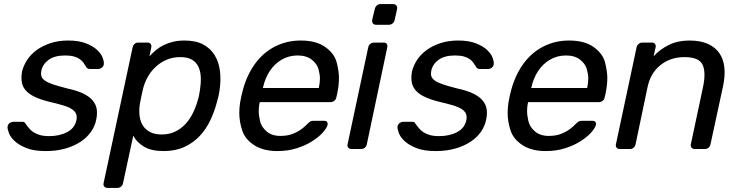

<svg xmlns="http://www.w3.org/2000/svg" viewBox="-20 -728 3619 938"><path d="M17 -110Q19 -121 27.5 -127Q36 -133 44 -133H89Q94 -133 98 -131.5Q102 -130 105 -123Q113 -113 121.5 -102Q130 -91 143 -82.5Q156 -74 174.5 -68.5Q193 -63 220 -63Q271 -63 308 -82.5Q345 -102 353 -140Q357 -158 352 -171Q347 -184 331.5 -194.5Q316 -205 287.5 -213.5Q259 -222 216 -232Q173 -243 145.5 -257Q118 -271 103.5 -289Q89 -307 86 -330Q83 -353 88 -380Q95 -408 112.5 -435Q130 -462 158.5 -483Q187 -504 226 -517Q265 -530 313 -530Q365 -530 399.5 -516.5Q434 -503 454 -484.5Q474 -466 481.5 -446Q489 -426 487 -414Q486 -404 477.5 -397.5Q469 -391 460 -391H419Q412 -391 407.5 -394Q403 -397 401 -401Q395 -411 388 -421Q381 -431 370 -439Q359 -447 341.5 -452Q324 -457 298 -457Q247 -457 218 -436Q189 -415 182 -383Q179 -368 182 -356.5Q185 -345 198.5 -335Q212 -325 238.5 -316Q265 -307 308 -296Q355 -286 385.5 -271.5Q416 -257 432.5 -237.5Q449 -218 452.5 -194.5Q456 -171 450 -143Q444 -112 424.5 -84Q405 -56 373 -35Q341 -14 298.5 -2Q256 10 203 10Q146 10 109.5 -4.5Q73 -19 52 -38.5Q31 -58 23.5 -78Q16 -98 17 -110Z M486 167 628 -497Q630 -507 637.5 -513.5Q645 -520 655 -520H701Q711 -520 716 -513.5Q721 -507 719 -497L710 -453Q726 -470 743 -484Q760 -498 780.5 -508Q801 -518 825.5 -524Q850 -530 882 -530Q937 -530 973 -510.5Q1009 -491 1029 -458Q1049 -425 1054.5 -381.5Q1060 -338 1053 -290Q1051 -274 1048 -260Q1045 -246 1040 -230Q1028 -184 1007.5 -140.5Q987 -97 955.5 -63.5Q924 -30 880.5 -10Q837 10 780 10Q719 10 683.5 -11.5Q648 -33 631 -65L581 167Q579 177 571.5 183.5Q564 190 554 190H505Q495 190 489.5 183.5Q484 177 486 167ZM770 -71Q806 -71 834.5 -84.5Q863 -98 884 -120Q905 -142 920 -171Q935 -200 944 -231Q949 -246 952 -260Q955 -274 957 -289Q962 -321 961 -349.5Q960 -378 950 -400.5Q940 -423 918.5 -436Q897 -449 861 -449Q823 -449 792.5 -435.5Q762 -422 739 -400Q716 -378 701 -350.5Q686 -323 679 -295Q675 -279 670.5 -257Q666 -235 663 -218Q659 -192 661.5 -165.5Q664 -139 676 -118Q688 -97 711 -84Q734 -71 770 -71Z M1335 10Q1266 10 1221.5 -19Q1177 -48 1163 -91.5Q1149 -135 1149 -176Q1149 -200 1153 -227Q1155 -240 1159.5 -260.5Q1164 -281 1168 -294Q1188 -365 1227.5 -418.5Q1267 -472 1324 -501Q1381 -530 1449 -530Q1525 -530 1569.5 -498Q1614 -466 1625 -422.5Q1636 -379 1636 -347Q1636 -311 1627 -269L1623 -252Q1621 -241 1612.5 -235Q1604 -229 1594 -229H1249Q1249 -228 1248.5 -225Q1248 -222 1247 -220Q1244 -202 1244 -186Q1244 -164 1250.5 -136Q1257 -108 1282.5 -86Q1308 -64 1350 -64Q1386 -64 1412.5 -75Q1439 -86 1456 -99.5Q1473 -113 1480 -121Q1492 -133 1497.5 -135.5Q1503 -138 1515 -138H1563Q1572 -138 1576.5 -133.5Q1581 -129 1581 -122Q1581 -120 1580 -117Q1576 -102 1557 -80.5Q1538 -59 1505 -38Q1472 -17 1429 -3.5Q1386 10 1335 10ZM1264 -298H1537L1538 -301Q1543 -324 1543 -345Q1543 -364 1536 -390Q1529 -416 1503 -436.5Q1477 -457 1434 -457Q1391 -457 1356 -436.5Q1321 -416 1298 -381Q1275 -346 1265 -301Z M1678 -23 1779 -497Q1781 -507 1789 -513.5Q1797 -520 1807 -520H1855Q1865 -520 1869.5 -513.5Q1874 -507 1872 -497L1772 -23Q1770 -13 1762.5 -6.5Q1755 0 1745 0H1697Q1687 0 1681.5 -6.5Q1676 -13 1678 -23ZM1798 -630 1811 -684Q1813 -694 1820.5 -701Q1828 -708 1838 -708H1900Q1911 -708 1916.5 -701Q1922 -694 1920 -684L1908 -630Q1906 -620 1898 -613.5Q1890 -607 1880 -607H1817Q1807 -607 1802 -613.5Q1797 -620 1798 -630Z M1922 -110Q1924 -121 1932.5 -127Q1941 -133 1949 -133H1994Q1999 -133 2003 -131.5Q2007 -130 2010 -123Q2018 -113 2026.5 -102Q2035 -91 2048 -82.5Q2061 -74 2079.5 -68.5Q2098 -63 2125 -63Q2176 -63 2213 -82.5Q2250 -102 2258 -140Q2262 -158 2257 -171Q2252 -184 2236.5 -194.5Q2221 -205 2192.5 -213.5Q2164 -222 2121 -232Q2078 -243 2050.5 -257Q2023 -271 2008.5 -289Q1994 -307 1991 -330Q1988 -353 1993 -380Q2000 -408 2017.5 -435Q2035 -462 2063.5 -483Q2092 -504 2131 -517Q2170 -530 2218 -530Q2270 -530 2304.5 -516.5Q2339 -503 2359 -484.5Q2379 -466 2386.5 -446Q2394 -426 2392 -414Q2391 -404 2382.5 -397.5Q2374 -391 2365 -391H2324Q2317 -391 2312.5 -394Q2308 -397 2306 -401Q2300 -411 2293 -421Q2286 -431 2275 -439Q2264 -447 2246.5 -452Q2229 -457 2203 -457Q2152 -457 2123 -436Q2094 -415 2087 -383Q2084 -368 2087 -356.5Q2090 -345 2103.5 -335Q2117 -325 2143.5 -316Q2170 -307 2213 -296Q2260 -286 2290.5 -271.5Q2321 -257 2337.5 -237.5Q2354 -218 2357.5 -194.5Q2361 -171 2355 -143Q2349 -112 2329.5 -84Q2310 -56 2278 -35Q2246 -14 2203.5 -2Q2161 10 2108 10Q2051 10 2014.5 -4.5Q1978 -19 1957 -38.5Q1936 -58 1928.5 -78Q1921 -98 1922 -110Z M2646 10Q2577 10 2532.5 -19Q2488 -48 2474 -91.5Q2460 -135 2460 -176Q2460 -200 2464 -227Q2466 -240 2470.5 -260.5Q2475 -281 2479 -294Q2499 -365 2538.5 -418.5Q2578 -472 2635 -501Q2692 -530 2760 -530Q2836 -530 2880.5 -498Q2925 -466 2936 -422.5Q2947 -379 2947 -347Q2947 -311 2938 -269L2934 -252Q2932 -241 2923.5 -235Q2915 -229 2905 -229H2560Q2560 -228 2559.5 -225Q2559 -222 2558 -220Q2555 -202 2555 -186Q2555 -164 2561.5 -136Q2568 -108 2593.5 -86Q2619 -64 2661 -64Q2697 -64 2723.5 -75Q2750 -86 2767 -99.5Q2784 -113 2791 -121Q2803 -133 2808.5 -135.5Q2814 -138 2826 -138H2874Q2883 -138 2887.5 -133.5Q2892 -129 2892 -122Q2892 -120 2891 -117Q2887 -102 2868 -80.5Q2849 -59 2816 -38Q2783 -17 2740 -3.5Q2697 10 2646 10ZM2575 -298H2848L2849 -301Q2854 -324 2854 -345Q2854 -364 2847 -390Q2840 -416 2814 -436.5Q2788 -457 2745 -457Q2702 -457 2667 -436.5Q2632 -416 2609 -381Q2586 -346 2576 -301Z M2989 -23 3090 -497Q3092 -507 3100 -513.5Q3108 -520 3118 -520H3165Q3175 -520 3180 -513.5Q3185 -507 3183 -497L3173 -453Q3204 -487 3247.5 -508.5Q3291 -530 3348 -530Q3402 -530 3438.5 -513.5Q3475 -497 3495 -467.5Q3515 -438 3519 -396.5Q3523 -355 3512 -305L3451 -23Q3449 -13 3441.5 -6.5Q3434 0 3424 0H3374Q3364 0 3358.5 -6.5Q3353 -13 3355 -23L3414 -300Q3430 -374 3412.5 -411.5Q3395 -449 3324 -449Q3255 -449 3206 -409.5Q3157 -370 3143 -300L3085 -23Q3083 -13 3075.5 -6.5Q3068 0 3058 0H3008Q2998 0 2992.5 -6.5Q2987 -13 2989 -23Z"/></svg>

Font: SVN-Rubik
Style: Italic
Weight: 400
Italic angle: -12°
Designer: Hubert and Fischer
Foundry: Hubert & Fischer
Version: Version 2.101; ttfautohint (v1.8.3)